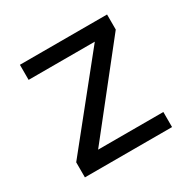

<svg xmlns="http://www.w3.org/2000/svg" viewBox="-115 -592 705 706"><g transform="rotate(-30 237.5 -239.0)"><path d="M53 0V-64L334 -414H53V-478H423V-414L146 -64H423V0Z"/></g></svg>

Font: Karmilla
Style: Regular
Weight: 400
Designer: Jonathan Pinhorn
Version: Version 1.000